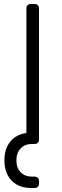

<svg xmlns="http://www.w3.org/2000/svg" viewBox="-20 -720 309 960"><path d="M134 220Q94 220 64 203Q34 186 18 155Q2 124 2 82Q2 24 31.5 -12Q61 -48 112 -55V-64Q112 -66 112 -69Q112 -72 112 -74V-678Q112 -688 118 -694Q124 -700 134 -700H153Q163 -700 169 -694Q175 -688 175 -678V-22Q175 -12 169 -6Q163 0 153 0H138Q105 0 83.5 22Q62 44 62 82Q62 120 83.5 141.5Q105 163 138 163H153Q163 163 169 169Q175 175 175 185V198Q175 208 169 214Q163 220 153 220Z"/></svg>

Font: Rubik Light
Style: Regular
Weight: 300
Designer: Hubert and Fischer
Foundry: Hubert and Fischer
Version: Version 2.300;gftools[0.9.30]